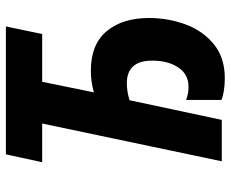

<svg xmlns="http://www.w3.org/2000/svg" viewBox="-84 -670 764 635"><g transform="rotate(-90 297.5 -352.0)"><path d="M357 10Q335 10 316 7Q297 4 285 -1V-118Q305 -110 328 -110Q370 -110 392.5 -144Q415 -178 415 -230Q415 -314 340 -314Q313 -314 284 -305L219 0H82L207 -594H79L105 -714H528L503 -594H345L310 -423Q345 -433 382 -433Q469 -433 512.5 -380.5Q556 -328 556 -241Q556 -178 535 -120.5Q514 -63 469.5 -26.5Q425 10 357 10Z"/></g></svg>

Font: Noto Sans Condensed
Style: Bold Italic
Weight: 700
Width: 3
Italic angle: -12°
Designer: Monotype Design Team
Foundry: Monotype Imaging Inc.
Version: Version 2.013; ttfautohint (v1.8.4.7-5d5b)